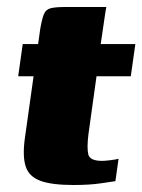

<svg xmlns="http://www.w3.org/2000/svg" viewBox="-20 -525 407 549"><path d="M190 4Q128 4 95.5 -8Q63 -20 53.5 -49Q44 -78 51 -129L76 -307H32L45 -399H89L95 -442Q100 -471 105.5 -484.5Q111 -498 125 -501.5Q139 -505 167 -505H284Q283 -500 282 -494Q281 -488 280 -481L268 -399H367L354 -307H256L233 -142Q228 -102 232.5 -83.5Q237 -65 272 -65Q280 -65 296 -67Q312 -69 319 -71L310 -7Q302 -6 269.5 -1Q237 4 190 4Z"/></svg>

Font: Genos Thin ExtraBold
Style: Italic
Weight: 800
Italic angle: -8°
Version: Version 1.010